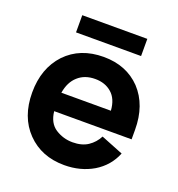

<svg xmlns="http://www.w3.org/2000/svg" viewBox="-123 -757 809 872"><g transform="rotate(20 281.5 -321.0)"><path d="M441.4 -655.3Q362.3 -655.3 127 -655.3Q127 -633.8 127 -572.3Q205.1 -572.3 441.4 -572.3Q441.4 -592.8 441.4 -655.3ZM530.3 -248Q530.3 -367.2 462.9 -439.5Q394.5 -510.7 284.2 -510.7Q170.9 -510.7 101.6 -438.5Q33.2 -365.2 33.2 -248Q33.2 -129.9 102.5 -58.6Q171.9 12.7 282.2 12.7Q360.4 12.7 421.9 -23.4Q483.4 -60.5 509.8 -126Q473.6 -140.6 402.3 -168.9Q385.7 -136.7 356.4 -117.2Q327.1 -97.7 282.2 -97.7Q237.3 -97.7 199.2 -122.1Q162.1 -146.5 156.2 -202.1Q280.3 -202.1 530.3 -202.1Q530.3 -213.9 530.3 -248ZM282.2 -403.3Q330.1 -403.3 361.3 -376Q393.6 -348.6 397.5 -292Q317.4 -292 158.2 -292Q167 -345.7 199.2 -374Q231.4 -403.3 282.2 -403.3Z"/></g></svg>

Font: BM-Biotif
Style: Bold
Weight: 400
Designer: Deni Anggara
Version: Version 1.000;PS 001.000;hotconv 1.0.88;makeotf.lib2.5.64776